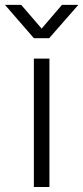

<svg xmlns="http://www.w3.org/2000/svg" viewBox="-73 -751 334 771"><path d="M63 0H125.5V-515.6H63ZM12.2 -731.4H-52.7V-731L63 -597.7H124.5L241.2 -731V-731.4H175.8L94.2 -636.2Z"/></svg>

Font: Raveo Display Display Light
Style: Regular
Weight: 300
Designer: Jakub Foglar, Rasmus Andersson (Inter)
Foundry: Jakubfoglar.com
Version: Version 1.100;Glyphs 3.2.3 (3260)